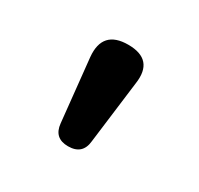

<svg xmlns="http://www.w3.org/2000/svg" viewBox="-79 -874 503 486"><g transform="rotate(30 172.5 -630.5)"><path d="M167 -481Q126 -481 122 -522L103 -705Q96 -780 171 -780Q247 -780 236 -705L213 -522Q209 -481 167 -481Z"/></g></svg>

Font: MaokenZhuyuanTi
Style: Regular
Weight: 400
Designer: Fontworks Inc & LongZhuTi team: ZERO子、时光羊、荆南、频凡、刘鹏、Little White Dog、帆影Magmeta、奈白不弍、白日月球、ChaoTawei、雨三（排名不分先后）
Version: Version 1.000; 20230222